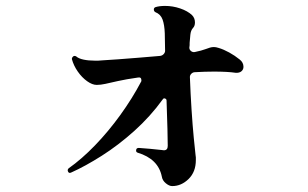

<svg xmlns="http://www.w3.org/2000/svg" viewBox="-20 -595 1040 649"><path d="M562 34Q552 34 540.5 24.5Q529 15 527 2Q515 -58 445 -79Q440 -81 440 -86Q440 -95 449 -95Q463 -94 487 -92Q511 -90 526 -88Q528 -88 530 -87.5Q532 -87 534 -87Q547 -87 547 -102Q547 -116 546 -159Q545 -202 543 -255Q543 -260 538 -262Q533 -264 530 -259Q488 -201 434 -152.5Q380 -104 324 -68.5Q268 -33 221 -12Q213 -8 210 -15Q207 -21 212 -26Q256 -57 301 -103.5Q346 -150 386.5 -206Q427 -262 457 -319Q458 -320 458 -323Q458 -335 447 -333Q405 -327 378.5 -321Q352 -315 336 -311.5Q320 -308 307 -308Q292 -308 274.5 -320.5Q257 -333 243 -353Q229 -373 223 -395V-397Q223 -400 227 -404Q232 -408 238 -404Q246 -397 262.5 -393.5Q279 -390 300 -390Q306 -390 312.5 -390Q319 -390 326 -391Q346 -392 379 -394.5Q412 -397 449.5 -400Q487 -403 521 -406Q529 -407 534 -413Q539 -419 538 -426L537 -482Q536 -511 529.5 -529Q523 -547 505 -554Q500 -557 500 -563Q500 -569 506 -571Q519 -575 538 -575Q564 -575 589 -566.5Q614 -558 629 -544Q639 -534 639 -519Q639 -507 632 -500Q625 -492 623.5 -478Q622 -464 621 -450Q621 -446 621 -442.5Q621 -439 620 -434Q620 -427 625.5 -422.5Q631 -418 638 -419Q662 -424 675 -429Q683 -432 689.5 -434Q696 -436 703 -436Q710 -436 719 -433Q736 -428 755 -417.5Q774 -407 790 -394Q803 -384 803 -369Q803 -360 796 -354Q789 -348 776 -349Q763 -351 744.5 -352Q726 -353 703 -353Q688 -353 672 -352.5Q656 -352 639 -351Q632 -351 626.5 -345.5Q621 -340 622 -332Q624 -278 627.5 -224Q631 -170 635 -129Q639 -88 641 -71Q642 -67 642 -63Q642 -59 642 -54Q642 -14 617.5 10Q593 34 562 34Z"/></svg>

Font: Zen Antique Soft
Style: Regular
Weight: 400
Designer: Yoshimichi Ohira
Foundry: Positype
Version: Version 1.001